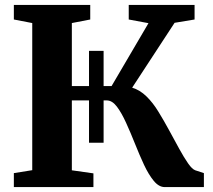

<svg xmlns="http://www.w3.org/2000/svg" viewBox="-20 -763 868 783"><path d="M36.5 0V-57L111.5 -69V-669L36.5 -683.5V-743H348V-683.5L273 -669V-412H343V-555.5H402.5V-412H435L585.5 -668.5L505 -683.5V-743H773.5V-683.5L692 -670L519 -405.5Q550.5 -396 577 -370.2Q603.5 -344.5 626 -307.5Q648.5 -271 670 -231.2Q691.5 -191.5 711 -156Q730.5 -120.5 747 -96.8Q763.5 -73 776.5 -68.5L811.5 -57V0H652Q628 0 607 -25.5Q586 -51 567.2 -91.2Q548.5 -131.5 530.5 -176.8Q512.5 -222 494.2 -262.2Q476 -302.5 456.8 -328Q437.5 -353.5 415.5 -353.5H402.5V-181H343V-353.5H273V-68.5L361 -56V0Z"/></svg>

Font: Merriweather 36pt ExtraBold
Style: Regular
Weight: 800
Designer: Eben Sorkin
Foundry: Eben Sorkin
Version: Version 2.100